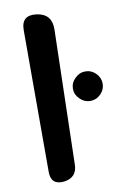

<svg xmlns="http://www.w3.org/2000/svg" viewBox="-89 -843 580 903"><g transform="rotate(-10 200.5 -391.5)"><path d="M79 -727Q79 -800 152 -790Q223 -780 222 -707L206 -63Q205 -1 142 7Q79 13 79 -50ZM330 -345Q302 -345 281 -366Q259 -387 259 -415Q259 -444 281 -465Q302 -486 330 -486Q359 -486 380 -465Q401 -444 401 -415Q401 -387 380 -366Q359 -345 330 -345Z"/></g></svg>

Font: MaokenZhuyuanTi
Style: Regular
Weight: 400
Designer: Fontworks Inc & LongZhuTi team: ZERO子、时光羊、荆南、频凡、刘鹏、Little White Dog、帆影Magmeta、奈白不弍、白日月球、ChaoTawei、雨三（排名不分先后）
Version: Version 1.000; 20230222